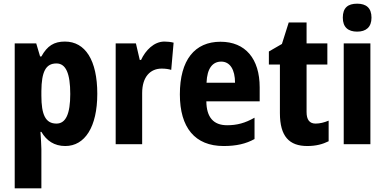

<svg xmlns="http://www.w3.org/2000/svg" viewBox="-20 -784 2095 1044"><path d="M333 -558C274 -558 237 -535 205 -477H198L177 -548H60V240H205V27C205 2 202 -30 200 -67H205C233 -19 275 10 335 10C441 10 509 -93 509 -274C509 -456 444 -558 333 -558ZM287 -439C338 -439 362 -385 362 -273C362 -165 338 -112 287 -112C227 -112 205 -161 205 -264V-289C206 -393 228 -439 287 -439Z M874 -558C817 -558 771 -510 747 -458H740L719 -548H609V0H753V-278C753 -367 798 -411 859 -411C881 -411 898 -408 911 -404L924 -552C908 -556 890 -558 874 -558Z M1179 -557C1039 -557 958 -458 958 -271C958 -90 1040 10 1196 10C1265 10 1317 -2 1364 -28V-144C1313 -115 1269 -103 1215 -103C1140 -103 1103 -147 1102 -233H1392V-309C1392 -465 1314 -557 1179 -557ZM1183 -449C1231 -449 1258 -405 1258 -334H1103C1106 -414 1137 -449 1183 -449Z M1696 -112C1663 -112 1647 -133 1647 -175V-433H1760V-548H1647V-662H1550L1513 -545L1442 -504V-433H1502V-169C1502 -42 1553 10 1651 10C1698 10 1735 0 1767 -16V-128C1743 -118 1719 -112 1696 -112Z M1922 -764C1872 -764 1844 -742 1844 -688C1844 -636 1873 -612 1922 -612C1970 -612 2000 -636 2000 -688C2000 -741 1971 -764 1922 -764ZM1994 -548H1849V0H1994Z"/></svg>

Font: Noto Sans Bengali Condensed
Style: Bold
Weight: 700
Width: 3
Designer: Joana Ranito - Universal Thirst; Jelle Bosma - Monotype Design Team
Foundry: Universal Thirst ehf.
Version: Version 3.000